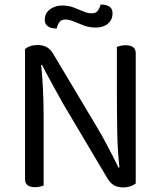

<svg xmlns="http://www.w3.org/2000/svg" viewBox="-20 -810 700 836"><path d="M89 -539 157 -545Q161 -514 164 -472Q167 -430 168.5 -385.5Q170 -341 170 -301V-2Q165 0 154.5 2.5Q144 5 133 5Q111 5 100 -3.5Q89 -12 89 -31ZM571 -69 502 -63Q492 -147 490.5 -234.5Q489 -322 489 -404V-606Q495 -608 505 -610.5Q515 -613 527 -613Q549 -613 560 -604.5Q571 -596 571 -577ZM571 -99V-103V-11Q562 -4 548 1Q534 6 517 6Q493 6 476 -3.5Q459 -13 445 -38L255 -358Q240 -385 222 -417.5Q204 -450 188 -479.5Q172 -509 163 -528L89 -509V-596Q97 -604 111.5 -609Q126 -614 143 -614Q167 -614 184 -604.5Q201 -595 215 -570L406 -250Q422 -223 439.5 -190.5Q457 -158 472 -128.5Q487 -99 496 -80ZM250 -786Q278 -786 300.5 -777.5Q323 -769 342.5 -760.5Q362 -752 379 -752Q397 -752 405.5 -763Q414 -774 418 -790H424Q442 -790 456 -781.5Q470 -773 470 -752Q470 -724 450 -707Q430 -690 397 -690Q369 -690 345 -699Q321 -708 301 -716.5Q281 -725 265 -725Q247 -725 239 -714Q231 -703 227 -686H221Q203 -686 189 -695Q175 -704 175 -724Q175 -744 185.5 -757.5Q196 -771 213.5 -778.5Q231 -786 250 -786Z"/></svg>

Font: Baloo Paaji 2
Style: Regular
Weight: 400
Designer: Shuchita Grover, Noopur Datye and Ek Type
Foundry: Ek Type
Version: Version 1.700